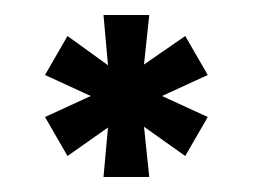

<svg xmlns="http://www.w3.org/2000/svg" viewBox="-20 -824 337 256"><path d="M40 -668 101 -696 40 -724 70 -776 124 -737 118 -804H179L172 -738L227 -776L257 -724L196 -696L257 -668L227 -616L172 -655L179 -588H118L124 -654L70 -616Z"/></svg>

Font: Big Shoulders Display Black
Style: Regular
Weight: 900
Designer: Patric King
Foundry: XO Type Co
Version: Version 1.000; ttfautohint (v1.8.2)